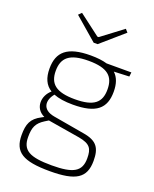

<svg xmlns="http://www.w3.org/2000/svg" viewBox="-166 -798 879 1099"><g transform="rotate(20 274.0 -248.5)"><path d="M284 -568 422 -688 406 -706 276 -608H268L139 -706L121 -688L260 -568ZM521 -482H370C343 -490 310 -494 270 -494C127 -494 73 -444 73 -343C73 -287 90 -247 129 -223C80 -182 73 -103 140 -72L125 -64C67 -34 53 3 53 69C53 173 111 209 275 209C432 209 491 173 491 68C491 -9 468 -47 382 -61L192 -94C113 -108 113 -167 151 -212C181 -200 219 -194 269 -194C411 -194 464 -242 464 -343C464 -391 452 -427 425 -452L518 -456ZM269 -227C154 -227 111 -264 111 -343C111 -422 153 -461 269 -461C386 -461 426 -422 426 -343C426 -264 385 -227 269 -227ZM452 67C452 147 405 174 274 174C139 174 92 148 92 67C92 9 104 -20 150 -49L171 -62H173L366 -30C437 -17 452 7 452 67Z"/></g></svg>

Font: Exo 2 Extra Light
Style: Regular
Weight: 250
Designer: Natanael Gama
Version: Version 1.001;PS 001.001;hotconv 1.0.88;makeotf.lib2.5.64775